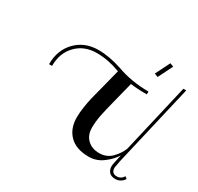

<svg xmlns="http://www.w3.org/2000/svg" viewBox="-168 -967 1259 1218"><g transform="rotate(30 461.0 -358.5)"><path d="M782 -64 922 -665H901L783 -157Q766 -115 730.5 -79.5Q695 -44 641 -44Q589 -44 555.5 -75.5Q522 -107 522 -163Q522 -205 531 -251.5Q540 -298 563 -386.5Q586 -475 598 -525Q643 -518 718 -518V-539Q593 -539 486 -578Q393 -609 313 -609Q213 -609 149 -543.5Q85 -478 85 -374H107Q107 -469 164.5 -528Q222 -587 313 -587Q395 -587 479 -556L486 -553Q474 -504 454 -427.5Q434 -351 426.5 -320.5Q419 -290 412.5 -248Q406 -206 406 -171Q406 -88 455 -39.5Q504 9 596 9Q651 9 696.5 -24.5Q742 -58 769 -100L764 -77Q752 -29 752 -11Q752 13 766.5 30Q781 47 812 47Q832 47 847.5 38Q863 29 869 20L875 11L861 -1Q843 28 812 28Q773 28 773 -14ZM696 -658 749 -764 775 -754 722 -648Z"/></g></svg>

Font: Sail
Style: Regular
Weight: 400
Designer: Miguel Hernandez
Foundry: Miguel Hernandez
Version: Version 1.002